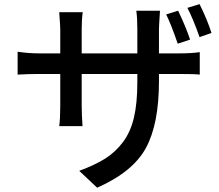

<svg xmlns="http://www.w3.org/2000/svg" viewBox="-20 -836 1040 910"><path d="M982.4 -679.7 925.8 -660.2Q895.5 -746.1 868.2 -798.8L925.8 -816.4Q961.9 -744.1 982.4 -679.7ZM880.9 -648.4 822.3 -628.9Q791 -720.7 767.6 -767.6L824.2 -785.2Q863.3 -703.1 880.9 -648.4ZM733.4 -583H826.2Q889.6 -583 926.8 -588.9V-482.4Q905.3 -485.4 827.1 -485.4H733.4V-451.2Q733.4 -249 671.9 -135.3Q610.4 -21.5 440.4 53.7L355.5 -26.4Q429.7 -53.7 478 -84Q526.4 -114.3 562.5 -162.1Q598.6 -210 614.7 -278.3Q630.9 -346.7 630.9 -445.3V-485.4H367.2V-335.9Q367.2 -293 371.1 -238.3H260.7Q265.6 -272.5 265.6 -335.9V-485.4H168Q113.3 -485.4 63.5 -482.4V-590.8Q114.3 -583 168 -583H265.6V-697.3Q265.6 -710 260.7 -778.3H372.1Q367.2 -744.1 367.2 -697.3V-583H630.9V-698.2Q630.9 -751 626 -785.2H738.3Q733.4 -711.9 733.4 -698.2Z"/></svg>

Font: GenEi Gothic M SemiBold
Style: Regular
Weight: 500
Designer: o_tamon (Modified); [Source Han Sans]
Ryoko NISHIZUKA  (kana & ideographs); Paul D. Hunt (Latin, Greek & Cyrillic); Wenl
Version: Version 1.1a;Original Version 1.004